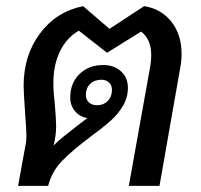

<svg xmlns="http://www.w3.org/2000/svg" viewBox="-20 -606 654 626"><path d="M572 -430Q572 -407 568 -387L500 0H400L469 -385Q473 -405 473 -427Q473 -478 440 -503L329 -434L237 -506Q197 -483 175.5 -438.5Q154 -394 154 -336Q154 -305 159 -263Q163 -215 163 -193Q163 -167 155 -132Q169 -146 190 -163Q211 -180 233 -197L265 -221Q240 -225 224.5 -243.5Q209 -262 209 -288Q209 -335 239 -364.5Q269 -394 317 -394Q352 -394 374.5 -373.5Q397 -353 397 -320Q397 -288 381 -261Q365 -234 341 -212.5Q317 -191 276 -161Q216 -116 182.5 -81.5Q149 -47 137 0H39L65 -143Q66 -149 66 -166Q66 -183 62 -235Q57 -308 57 -326Q57 -425 110 -496.5Q163 -568 251 -586L337 -512L450 -586Q506 -577 539 -535Q572 -493 572 -430ZM296 -263Q318 -263 331.5 -277Q345 -291 345 -313Q345 -328 335.5 -337Q326 -346 311 -346Q288 -346 274 -332.5Q260 -319 260 -296Q260 -281 270 -272Q280 -263 296 -263Z"/></svg>

Font: Sarabun Medium
Style: Italic
Weight: 500
Italic angle: -10°
Designer: Suppakit Chalermlarp | Katatrad Co.,Ltd.
Foundry: Cadson Demak Co.,Ltd.
Version: Version 1.000; ttfautohint (v1.6)